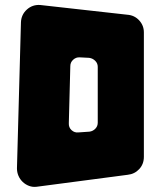

<svg xmlns="http://www.w3.org/2000/svg" viewBox="-20 -747 644 770"><path d="M127 2Q111 4 96.5 -1.5Q82 -7 71 -17.5Q60 -28 54 -42Q48 -56 48 -72L64 -657Q65 -688 87.5 -708.5Q110 -729 141 -727L490 -688Q519 -686 538 -665.5Q557 -645 557 -617V-118Q557 -89 538.5 -69Q520 -49 492 -46ZM372 -479Q372 -493 362 -503Q352 -513 338 -515L300 -517Q285 -518 273.5 -507.5Q262 -497 262 -482L256 -253Q255 -236 267 -225Q279 -214 295 -216L339 -219Q353 -221 362.5 -231Q372 -241 372 -255Z"/></svg>

Font: d puntillas B to tiptoe
Style: Regular
Weight: 400
Designer: deFharo
Foundry: deFharo.com
Version: Version 1.001 2012